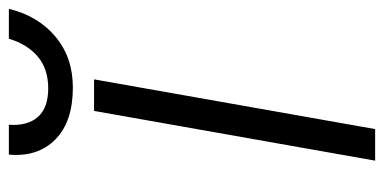

<svg xmlns="http://www.w3.org/2000/svg" viewBox="-242 -646 887 444"><g transform="rotate(-90 202.0 -423.5)"><path d="M404 -847Q388 -780 340 -739.5Q292 -699 222 -699Q143 -699 102 -739.5Q61 -780 67 -847H136Q133 -804 154 -780Q175 -756 220 -756Q265 -756 293.5 -780Q322 -804 335 -847ZM168 -650H241L126 0H53Z"/></g></svg>

Font: Overused Grotesk
Style: Italic
Weight: 400
Italic angle: -10°
Version: Version 0.003